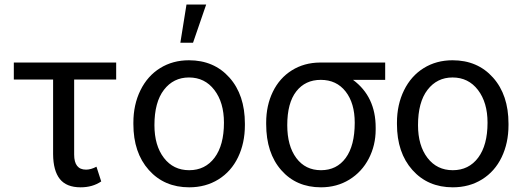

<svg xmlns="http://www.w3.org/2000/svg" viewBox="-20 -798 2258 828"><path d="M481 -455.1H299.8V-131.3Q299.8 -66.4 351.1 -66.4Q372.1 -66.4 396 -79.1L416.5 -15.6Q379.4 9.8 327.6 9.8Q266.6 9.8 238 -26.1Q209.5 -62 209 -133.3V-455.1H39.6V-528.3H481Z M555.2 -269Q555.2 -346.7 585.7 -408.7Q616.2 -470.7 670.7 -504.4Q725.1 -538.1 794.9 -538.1Q902.8 -538.1 969.5 -463.4Q1036.1 -388.7 1036.1 -264.6V-258.3Q1036.1 -181.2 1006.6 -119.9Q977.1 -58.6 922.1 -24.4Q867.2 9.8 795.9 9.8Q688.5 9.8 621.8 -64.9Q555.2 -139.6 555.2 -262.7ZM646 -258.3Q646 -170.4 686.8 -117.2Q727.5 -64 795.9 -64Q864.7 -64 905.3 -117.9Q945.8 -171.9 945.8 -269Q945.8 -356 904.5 -409.9Q863.3 -463.9 794.9 -463.9Q728 -463.9 687 -410.6Q646 -357.4 646 -258.3ZM784.2 -778.3H869.1L812.5 -613.8H757.8Z M1641.1 -453.6H1502.4Q1600.1 -381.3 1600.1 -248V-239.7Q1600.1 -171.4 1570.3 -114Q1540.5 -56.6 1486.6 -23.4Q1432.6 9.8 1364.3 9.8Q1257.8 9.8 1192.9 -64.2Q1127.9 -138.2 1127.9 -262.7V-269Q1127.9 -343.3 1156.7 -402.3Q1185.5 -461.4 1238.5 -494.6Q1291.5 -527.8 1359.9 -528.3H1641.1ZM1218.8 -258.3Q1218.8 -168.9 1257.8 -116.5Q1296.9 -64 1364.3 -64Q1432.1 -64 1470.9 -116.9Q1509.8 -169.9 1509.8 -269Q1509.8 -353 1470.5 -403.3Q1431.2 -453.6 1363.3 -453.6Q1296.4 -453.6 1257.6 -403.8Q1218.8 -354 1218.8 -258.3Z M1691.9 -269Q1691.9 -346.7 1722.4 -408.7Q1752.9 -470.7 1807.4 -504.4Q1861.8 -538.1 1931.6 -538.1Q2039.6 -538.1 2106.2 -463.4Q2172.9 -388.7 2172.9 -264.6V-258.3Q2172.9 -181.2 2143.3 -119.9Q2113.8 -58.6 2058.8 -24.4Q2003.9 9.8 1932.6 9.8Q1825.2 9.8 1758.5 -64.9Q1691.9 -139.6 1691.9 -262.7ZM1782.7 -258.3Q1782.7 -170.4 1823.5 -117.2Q1864.3 -64 1932.6 -64Q2001.5 -64 2042 -117.9Q2082.5 -171.9 2082.5 -269Q2082.5 -356 2041.3 -409.9Q2000 -463.9 1931.6 -463.9Q1864.7 -463.9 1823.7 -410.6Q1782.7 -357.4 1782.7 -258.3Z"/></svg>

Font: RobotoInd
Style: Regular
Weight: 400
Designer: Google
Version: Version 2.001101; 2014